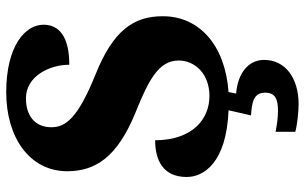

<svg xmlns="http://www.w3.org/2000/svg" viewBox="-206 -558 1004 633"><g transform="rotate(-90 296.5 -242.0)"><path d="M269 240C354 240 415 197 415 126C415 73 369 39 304 34L309 9C463 -2 559 -87 559 -208C559 -305 511 -372 366 -430C223 -488 193 -528 193 -575C193 -631 233 -659 288 -659C361 -659 399 -582 399 -516C495 -516 531 -552 531 -601C531 -661 462 -724 308 -724C161 -724 48 -648 48 -523C48 -430 94 -358 241 -298C350 -254 413 -221 413 -155C413 -103 370 -54 296 -54C222 -54 151 -107 150 -233C87 -233 29 -209 29 -129C29 -75 73 2 249 9L232 83C275 86 307 91 307 130C307 164 284 172 246 172C228 172 202 169 178 164V229C202 236 248 240 269 240Z"/></g></svg>

Font: Noto Serif Myanmar ExtraBold
Style: Regular
Weight: 800
Designer: Ben Mitchell and the Monotype Design Team
Foundry: Monotype Imaging Inc.
Version: Version 2.106